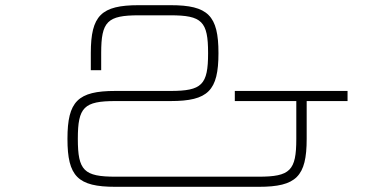

<svg xmlns="http://www.w3.org/2000/svg" viewBox="-20 -720 1510 740"><path d="M424.5 0H977.5C1122 0 1162 -40 1162 -184.5V-330.5H1319.5V-369.5H885V-330.5H1122V-184.5C1122 -62.5 1098.5 -39 976.5 -39H425.5C303.5 -39 280 -62.5 280 -184.5V-185C280 -307 303.5 -330.5 425.5 -330.5H637.5C782 -330.5 822 -370.5 822 -515V-515.5C822 -660 782 -700 637.5 -700H514.5C370 -700 330 -660 330 -515.5V-449.5H370V-515.5C370 -637.5 393.5 -661 515.5 -661H636.5C758.5 -661 782 -637.5 782 -515.5V-515C782 -393 758.5 -369.5 636.5 -369.5H424.5C280 -369.5 240 -329.5 240 -185V-184.5C240 -40 280 0 424.5 0Z"/></svg>

Font: Melete UltraLight
Style: Regular
Weight: 200
Width: 6
Designer: Sora Sagano
Foundry: DOT COLON
Version: Version 0.200;FEAKit 1.0